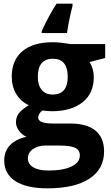

<svg xmlns="http://www.w3.org/2000/svg" viewBox="-20 -786 605 1046"><path d="M207 -616Q247 -703 288 -766H375V-753Q368 -729 358.5 -683Q349 -637 345 -606H207ZM3 89Q3 39 33.5 6Q64 -27 124 -41Q100 -51 83.5 -73.5Q67 -96 67 -120Q67 -150 84 -170.5Q101 -191 137 -213Q94 -232 69 -273Q44 -314 44 -369Q44 -458 102 -507Q160 -556 268 -556Q303 -556 363 -546H553V-470L468 -448Q491 -411 491 -366Q491 -278 430 -229Q369 -180 260 -180Q250 -180 235.5 -181.5Q221 -183 211 -184Q188 -166 188 -145Q188 -113 270 -113H363Q453 -113 500 -74.5Q547 -36 547 39Q547 135 467 187.5Q387 240 238 240Q124 240 63.5 200.5Q3 161 3 89ZM349 -367Q349 -466 268 -466Q186 -466 186 -367Q186 -322 207 -296.5Q228 -271 268 -271Q309 -271 329 -296Q349 -321 349 -367ZM415 61Q415 31 389 19Q363 7 305 7H228Q186 7 159 26.5Q132 46 132 77Q132 108 161.5 125.5Q191 143 244 143Q324 143 369.5 121Q415 99 415 61Z"/></svg>

Font: OpenSansMMV
Style: Bold
Weight: 700
Foundry: Ascender Corporation
Version: Version 4.001